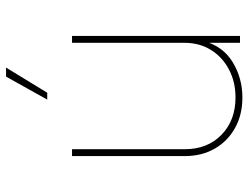

<svg xmlns="http://www.w3.org/2000/svg" viewBox="-112 -688 808 624"><g transform="rotate(-90 292.0 -376.0)"><path d="M287.1 7.8Q231.4 7.8 188.5 -15.9Q145.5 -39.6 121.1 -81.8Q96.7 -124 96.7 -179.7V-545.9H119.1V-179.7Q119.1 -105.5 166 -60.1Q212.9 -14.6 287.1 -14.6Q337.9 -14.6 378.2 -35.9Q418.5 -57.1 441.7 -94.5Q464.8 -131.8 464.8 -179.7V-545.9H487.3V0H464.8V-117.2H470.7Q453.1 -54.7 401.4 -23.4Q349.6 7.8 287.1 7.8ZM280.3 -626.5 355 -760.3H384.3L302.7 -626.5Z"/></g></svg>

Font: Inter Thin
Style: Regular
Weight: 250
Designer: Rasmus Andersson
Foundry: rsms
Version: Version 4.001;git-66647c0bb